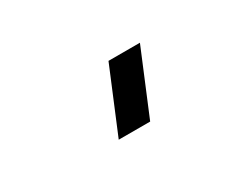

<svg xmlns="http://www.w3.org/2000/svg" viewBox="-38 -1131 613 484"><g transform="rotate(-30 269.0 -889.5)"><path d="M298.5 -797.5H207L284 -982.5H375.5Z"/></g></svg>

Font: Manrope ExtraLight
Style: Bold
Weight: 700
Version: Version 4.504